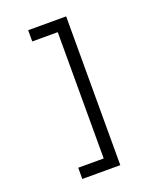

<svg xmlns="http://www.w3.org/2000/svg" viewBox="-168 -930 937 1140"><g transform="rotate(-20 300.0 -360.0)"><path d="M151 110H391V-830H151V-759H312V39H151Z"/></g></svg>

Font: JetBrains Mono Light
Style: Regular
Weight: 336
Monospace: yes
Designer: Philipp Nurullin, Konstantin Bulenkov
Foundry: JetBrains
Version: Version 2.305